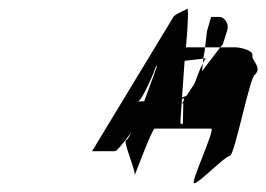

<svg xmlns="http://www.w3.org/2000/svg" viewBox="-20 -910 613 442"><path d="M192 -562H245C249 -562 265 -582 282 -605C277 -594 273 -588 271 -588C261 -588 293 -517 290 -507C287 -497 330 -614 336 -614H466C477 -614 417 -488 427 -488C438 -488 498 -551 509 -551C520 -551 556 -738 567 -738C584 -756 559 -770 561 -782C564 -795 530 -801 523 -801H487L445 -746C446 -752 446 -758 447 -764C440 -752 434 -733 428 -718L409 -689C406 -688 403 -687 399 -686C401 -711 403 -741 405 -770C422 -772 439 -774 448 -775C449 -784 452 -793 452 -801H408C413 -852 414 -893 411 -890C403 -884 380 -877 378 -869ZM297 -676C308 -679 336 -747 339 -757C339 -758 341 -758 342 -759L341 -757C343 -762 328 -720 312 -677C305 -677 299 -676 297 -676ZM399 -682C402 -683 403 -685 403 -686V-678L399 -672H402L401 -625H396C394 -625 397 -649 399 -682ZM457 -840C456 -837 455 -822 452 -801H487L493 -808L503 -840C508 -855 497 -871 485 -871H466ZM448 -775C448 -771 447 -768 447 -764C450 -771 453 -775 455 -776C454 -776 451 -775 448 -775ZM455 -776C456 -776 456 -776 455 -776Z"/></svg>

Font: bitstorm
Style: sucnobl
Weight: 400
Version: Version 0.2